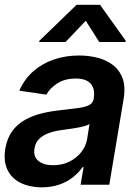

<svg xmlns="http://www.w3.org/2000/svg" viewBox="-21 -790 580 821"><path d="M157.7 11.2Q106 10.7 67.6 -7.8Q29.3 -26.4 11.2 -63.2Q-6.8 -100.1 1.5 -153.3Q9.3 -199.2 31.5 -229.5Q53.7 -259.8 86.4 -277.8Q119.1 -295.9 157.5 -305.2Q195.8 -314.5 236.3 -318.8Q285.2 -324.2 315.4 -328.4Q345.7 -332.5 361.1 -341.1Q376.5 -349.6 379.9 -368.2V-370.6Q386.2 -410.2 366.9 -432.1Q347.7 -454.1 302.7 -454.1Q256.3 -454.1 224.4 -433.6Q192.4 -413.1 177.2 -385.3L61.5 -402.3Q83.5 -452.1 121.8 -485.6Q160.2 -519 210.2 -535.9Q260.3 -552.7 317.4 -552.7Q356.4 -552.7 393.8 -543.7Q431.2 -534.7 460.2 -513.2Q489.3 -491.7 502.9 -455.6Q516.6 -419.4 507.3 -365.2L446.3 0H323.7L336.4 -75.2H332Q316.4 -52.7 292 -33Q267.6 -13.2 234.1 -1.2Q200.7 10.7 157.7 11.2ZM206.1 -83.5Q245.1 -83.5 275.9 -98.9Q306.6 -114.3 326.7 -139.9Q346.7 -165.5 351.6 -195.8L361.8 -259.8Q355 -254.9 340.1 -250.7Q325.2 -246.6 306.6 -243.4Q288.1 -240.2 270.3 -237.8Q252.4 -235.4 239.7 -233.4Q210.4 -229.5 186.3 -220.5Q162.1 -211.4 146.2 -195.8Q130.4 -180.2 126.5 -155.3Q120.6 -120.1 143.3 -101.8Q166 -83.5 206.1 -83.5ZM403.3 -610.4 345.7 -701.2 259.3 -610.4H146.5L147.5 -615.7L306.6 -769.5H406.7L516.6 -615.7L515.6 -610.4Z"/></svg>

Font: Inter Tight SemiBold
Style: Italic
Weight: 600
Italic angle: -9.39999°
Designer: Rasmus Andersson
Foundry: rsms
Version: Version 3.004